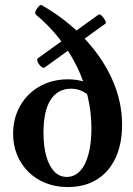

<svg xmlns="http://www.w3.org/2000/svg" viewBox="-20 -746 540 777"><path d="M254 11Q206 11 165.5 -5Q125 -21 95.5 -50Q66 -79 49.5 -118.5Q33 -158 33 -205Q33 -253 49.5 -293Q66 -333 95.5 -362.5Q125 -392 165.5 -408.5Q206 -425 254 -425Q283 -425 308 -419Q333 -413 352 -402L353 -335Q347 -351 334.5 -362.5Q322 -374 305 -380.5Q288 -387 267 -387Q240 -387 219.5 -375.5Q199 -364 184.5 -341.5Q170 -319 163 -285.5Q156 -252 156 -208Q156 -153 167.5 -113Q179 -73 200 -51.5Q221 -30 250 -30Q281 -30 303.5 -53.5Q326 -77 338 -121.5Q350 -166 350 -227Q350 -292 335 -355Q320 -418 291 -477Q262 -536 220.5 -589Q179 -642 125 -687Q120 -692 124.5 -702Q129 -712 136.5 -720Q144 -728 149 -725Q250 -667 323 -589Q396 -511 435 -422.5Q474 -334 474 -242Q474 -163 447.5 -106.5Q421 -50 372 -19.5Q323 11 254 11ZM161 -473Q155 -469 146 -477Q137 -485 132.5 -495.5Q128 -506 133 -510L379 -687Q384 -690 392 -682Q400 -674 405.5 -663.5Q411 -653 406 -650Z"/></svg>

Font: Junicode VF
Style: Regular
Weight: 400
Designer: Peter S. Baker
Version: Version 2.213